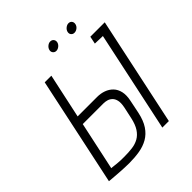

<svg xmlns="http://www.w3.org/2000/svg" viewBox="-230 -1004 1167 1167"><g transform="rotate(-45 354.0 -420.5)"><path d="M391 -852Q378 -852 366 -842Q354 -832 351 -818Q348 -805 356 -795Q364 -785 377 -785Q391 -785 403 -795Q415 -805 418 -818Q421 -832 413 -842Q405 -852 391 -852ZM548 -852Q535 -852 522.5 -842Q510 -832 507 -818Q504 -804 512 -794.5Q520 -785 533 -785Q547 -785 559 -794.5Q571 -804 574 -818Q577 -832 569.5 -842Q562 -852 548 -852ZM574 -651 641 -649 503 0H559L708 -700H584ZM355 -412H187L249 -700H192L43 1Q42 1 53.5 2Q65 3 83.5 4.5Q102 6 124 7.5Q146 9 168 10Q190 11 208 11Q256 11 297.5 4Q339 -3 372 -22Q405 -41 428.5 -76Q452 -111 464 -168L481 -251Q490 -293 483 -323.5Q476 -354 457 -373.5Q438 -393 411.5 -402.5Q385 -412 355 -412ZM410 -175Q400 -129 382 -101.5Q364 -74 339 -60Q314 -46 282.5 -42Q251 -38 214 -38Q196 -38 180.5 -38.5Q165 -39 152.5 -40.5Q140 -42 131 -43Q122 -44 116.5 -44.5Q111 -45 109 -45L176 -357H355Q368 -357 383 -353Q398 -349 410.5 -337.5Q423 -326 428 -305Q433 -284 426 -249Z"/></g></svg>

Font: Advent Pro
Style: Italic
Weight: 400
Italic angle: -12°
Designer: VivaRado, Andreas Kalpakidis
Foundry: VivaRado, Andreas Kalpakidis
Version: Version 3.000